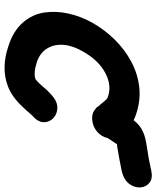

<svg xmlns="http://www.w3.org/2000/svg" viewBox="57 -720 678 832"><g transform="rotate(90 396.0 -304.0)"><path d="M353 1Q399 -16 442 -62L459 -80L472 -95Q476 -100 481 -105Q509 -129 509.5 -154Q510 -179 492 -196Q474 -213 447 -213.5Q420 -214 392 -189Q382 -180 371 -169L352 -147Q341 -136 340 -134Q327 -121 323 -119Q298 -109 248 -125Q208 -139 189.5 -170Q171 -201 174.5 -241.5Q178 -282 204 -326Q242 -393 297.5 -422Q353 -451 404 -431Q409 -429 418 -418L432 -401L441 -391Q444 -384 450 -380H451Q469 -362 499 -364.5Q529 -367 552 -387Q573 -406 578 -431L605 -472L616 -473Q672 -482 724 -493Q761 -503 777.5 -526Q794 -549 792 -574Q790 -599 771 -613.5Q752 -628 717 -620Q670 -609 620 -602Q572 -595 552 -585Q522 -572 501 -544Q491 -549 480 -553Q418 -575 359 -568.5Q300 -562 247.5 -534Q195 -506 152 -462.5Q109 -419 79 -366Q51 -316 39 -263Q27 -210 34 -159Q41 -107 77 -65Q113 -23 178 -2Q274 31 353 1Z"/></g></svg>

Font: Balsamiq Sans
Style: Bold Italic
Weight: 700
Italic angle: -12°
Designer: Michael Angeles
Foundry: Balsamiq SRL
Version: Version 1.020; ttfautohint (v1.8.4.7-5d5b);gftools[0.9.26]